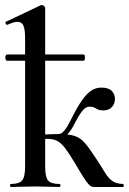

<svg xmlns="http://www.w3.org/2000/svg" viewBox="-20 -745 513 765"><path d="M23 0Q20 0 20 -6Q20 -12 23 -12Q56 -12 68 -26Q80 -40 80 -81V-592Q80 -627 73.5 -642.5Q67 -658 50 -658Q42 -658 32 -655Q22 -652 9 -646Q6 -645 3 -651Q0 -657 3 -658L142 -724Q144 -725 144.5 -725Q145 -725 146 -725Q151 -725 155.5 -721Q160 -717 160 -714V-81Q160 -40 171.5 -26Q183 -12 217 -12Q221 -12 221 -6Q221 0 217 0Q198 0 173.5 -1Q149 -2 120 -2Q92 -2 67 -1Q42 0 23 0ZM8 -503Q4 -503 2 -509.5Q0 -516 2 -522Q4 -528 8 -528H312Q317 -528 318 -522Q319 -516 318 -509.5Q317 -503 312 -503ZM354 0Q349 0 344 -2Q339 -4 331.5 -12.5Q324 -21 311.5 -40.5Q299 -60 278 -96Q254 -136 238 -156.5Q222 -177 206 -184.5Q190 -192 167 -192Q150 -192 127 -189L126 -207Q140 -208 157.5 -209Q175 -210 191 -210.5Q207 -211 213 -211Q254 -211 277 -203.5Q300 -196 317.5 -176Q335 -156 361 -116Q383 -83 396.5 -60Q410 -37 426 -25Q442 -13 470 -12Q473 -12 473 -6Q473 0 470 0ZM213 -192V-211Q223 -211 232 -220Q241 -229 248 -241Q255 -253 260 -263Q285 -314 305 -343Q325 -372 343.5 -384Q362 -396 384 -396Q412 -396 425 -383Q438 -370 438 -351Q438 -332 426 -318.5Q414 -305 391 -305Q378 -305 370 -309Q362 -313 355.5 -316.5Q349 -320 337 -320Q327 -320 318 -313Q309 -306 299.5 -291.5Q290 -277 279 -256Q264 -225 247.5 -208.5Q231 -192 213 -192Z"/></svg>

Font: Cormorant SemiBold
Style: Regular
Weight: 600
Designer: Christian Thalmann (Catharsis Fonts)
Foundry: Catharsis Fonts
Version: Version 4.000